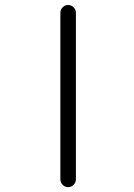

<svg xmlns="http://www.w3.org/2000/svg" viewBox="-20 -774 540 772"><path d="M222.7 -52.7V-722.7Q222.7 -735.4 231.9 -744.6Q241.2 -753.9 253.9 -753.9Q266.6 -753.9 275.9 -744.6Q285.2 -735.4 285.2 -722.7V-52.7Q285.2 -40 275.9 -30.8Q266.6 -21.5 253.9 -21.5Q241.2 -21.5 231.9 -30.8Q222.7 -40 222.7 -52.7Z"/></svg>

Font: Rounded-X Mgen+ 1mn light
Style: Regular
Weight: 200
Designer: [Source Han Sans]
Ryoko NISHIZUKA  (kana & ideographs); Paul D. Hunt (Latin, Greek & Cyrillic); Wenlong ZHANG  (bopomofo
Version: Version 1.059.20150602